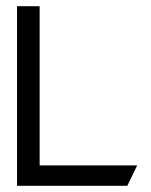

<svg xmlns="http://www.w3.org/2000/svg" viewBox="-20 -600 487 620"><path d="M108 -66V-580H35V0H391L423 -66Z"/></svg>

Font: Charger
Style: Regular
Weight: 400
Designer: Jasper
Foundry: Cannot Into Space Fonts
Version: Version 0.98